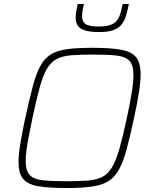

<svg xmlns="http://www.w3.org/2000/svg" viewBox="-20 -936 766 964"><path d="M315 8Q225 8 172 -1Q119 -10 96 -38Q73 -66 73 -122Q73 -160 82 -215Q91 -270 107 -344Q128 -440 145 -504Q162 -568 183.5 -606.5Q205 -645 237 -664Q269 -683 319 -689.5Q369 -696 444 -696Q534 -696 587 -686.5Q640 -677 663 -649Q686 -621 686 -564Q686 -525 677.5 -471.5Q669 -418 653 -344Q633 -250 616 -187Q599 -124 577.5 -85Q556 -46 523.5 -26Q491 -6 440.5 1Q390 8 315 8ZM312 -26Q377 -26 421 -29.5Q465 -33 494 -48Q523 -63 543 -97Q563 -131 580 -190.5Q597 -250 617 -344Q633 -419 641.5 -471.5Q650 -524 650 -559Q650 -609 630 -630.5Q610 -652 565.5 -657Q521 -662 447 -662Q382 -662 338 -658.5Q294 -655 265 -640Q236 -625 216 -591Q196 -557 179.5 -497.5Q163 -438 143 -344Q133 -294 125 -254Q117 -214 113 -183Q109 -152 109 -128Q109 -79 129 -57.5Q149 -36 194 -31Q239 -26 312 -26ZM479 -775Q432 -775 406 -783.5Q380 -792 370 -808Q360 -824 360 -845Q360 -861 363 -879Q366 -897 370 -916H401Q397 -897 394.5 -882Q392 -867 392 -854Q392 -829 408.5 -816Q425 -803 474 -803Q522 -803 545.5 -815.5Q569 -828 579 -853.5Q589 -879 596 -916H627Q621 -885 613.5 -859.5Q606 -834 592 -815Q578 -796 551 -785.5Q524 -775 479 -775Z"/></svg>

Font: Saira Thin
Style: Italic
Weight: 100
Italic angle: -12°
Designer: Hector Gatti with collaboration of the Omnibus-Type team
Foundry: Omnibus-Type
Version: Version 1.101